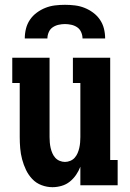

<svg xmlns="http://www.w3.org/2000/svg" viewBox="-20 -770 540 798"><path d="M198 8Q175 8 152.5 -0.5Q130 -9 114 -26Q98 -43 88 -64Q78 -85 72 -107.5Q66 -130 64 -153.5Q62 -177 62 -200V-425H31V-530H186V-200Q186 -189 187 -177.5Q188 -166 190.5 -155Q193 -144 197.5 -133.5Q202 -123 209.5 -114.5Q217 -106 228 -101.5Q239 -97 250 -97Q261 -97 272 -101.5Q283 -106 290.5 -114.5Q298 -123 302.5 -133.5Q307 -144 309.5 -155Q312 -166 313 -177.5Q314 -189 314 -200V-425H283V-530H438V-105H469V0H314V-77Q307 -59 296 -43Q285 -27 270 -15Q255 -3 236 2.5Q217 8 198 8ZM83 -610Q83 -631 88 -651Q93 -671 104.5 -688Q116 -705 133 -717.5Q150 -730 169 -737.5Q188 -745 208.5 -747.5Q229 -750 250 -750Q271 -750 291.5 -747.5Q312 -745 331 -737.5Q350 -730 367 -717.5Q384 -705 395.5 -688Q407 -671 412 -651Q417 -631 417 -610H323Q323 -623 317.5 -636Q312 -649 301 -656.5Q290 -664 276.5 -667Q263 -670 250 -670Q237 -670 223.5 -667Q210 -664 199 -656.5Q188 -649 182.5 -636Q177 -623 177 -610Z"/></svg>

Font: Iosevka Slab Extrabold
Style: Regular
Weight: 800
Monospace: yes
Designer: Belleve Invis
Foundry: Belleve Invis
Version: Version 11.1.1; ttfautohint (v1.8.3)